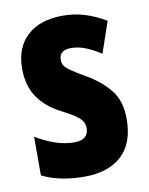

<svg xmlns="http://www.w3.org/2000/svg" viewBox="-70 -612 523 674"><g transform="rotate(-10 192.0 -275.0)"><path d="M358 -165Q358 -78 310.5 -34Q263 10 177 10Q137 10 99.5 3Q62 -4 27 -21V-159Q56 -141 91.5 -128Q127 -115 163 -115Q214 -115 214 -157Q214 -168 209 -178.5Q204 -189 186 -202Q168 -215 132 -233Q81 -260 54 -301Q27 -342 27 -401Q27 -476 72.5 -518Q118 -560 200 -560Q241 -560 278 -548.5Q315 -537 352 -515L314 -404Q290 -420 263 -431.5Q236 -443 208 -443Q166 -443 166 -408Q166 -396 171.5 -387.5Q177 -379 194 -367Q211 -355 246 -335Q296 -306 327 -267Q358 -228 358 -165Z"/></g></svg>

Font: Noto Sans Hebrew ExtraCondensed ExtraBold
Style: Regular
Weight: 800
Width: 2
Designer: Monotype Design Team
Foundry: Monotype Imaging Inc.
Version: Version 2.004; ttfautohint (v1.8.4.7-5d5b)